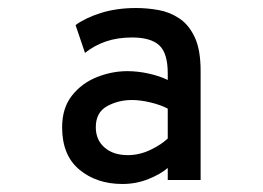

<svg xmlns="http://www.w3.org/2000/svg" viewBox="-20 -732 656 479"><path d="M285.5 -273Q221 -273 178 -308.8Q135 -344.5 135 -414.5Q135 -462.5 159.5 -493.5Q184 -524.5 221.5 -539.5Q259 -554.5 297.5 -554.5Q323.5 -554.5 350.8 -548.5Q378 -542.5 398.5 -532.5V-549Q398.5 -599.5 377.2 -619Q356 -638.5 309.5 -638.5Q273 -638.5 244 -628.5Q215 -618.5 192 -600L168.5 -669.5Q194 -688 232.8 -700Q271.5 -712 320 -712Q347 -712 375.2 -707Q403.5 -702 427.2 -686.2Q451 -670.5 465.8 -639.2Q480.5 -608 480.5 -555V-283H398.5V-313Q381.5 -298 350.8 -285.5Q320 -273 285.5 -273ZM299 -345Q328 -345 355.5 -358.2Q383 -371.5 398.5 -386.5V-461Q380.5 -470.5 355.2 -476.5Q330 -482.5 309.5 -482.5Q275 -482.5 247 -467Q219 -451.5 219 -414.5Q219 -383 240.8 -364Q262.5 -345 299 -345Z"/></svg>

Font: Overpass Mono Light Medium
Style: Regular
Weight: 500
Monospace: yes
Version: Version 4.000